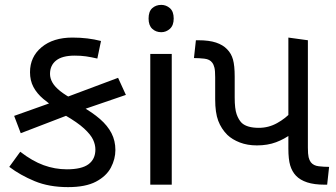

<svg xmlns="http://www.w3.org/2000/svg" viewBox="-20 -757 1377 787"><path d="M259 10Q181 10 122 -14.5Q63 -39 18 -73L63 -135Q112 -97 158.5 -80Q205 -63 254 -63Q315 -63 343 -84Q371 -105 371 -144Q371 -164 361.5 -184.5Q352 -205 325 -230Q298 -255 246 -285L219 -306Q184 -329 157.5 -351.5Q131 -374 117 -400.5Q103 -427 103 -461Q103 -524 150.5 -563.5Q198 -603 277 -603Q309 -603 338 -599.5Q367 -596 394 -589L379 -517Q353 -523 332.5 -526Q312 -529 286 -529Q235 -529 210 -509Q185 -489 185 -454Q185 -436 195 -418.5Q205 -401 227 -383.5Q249 -366 285 -347L313 -322Q359 -296 390 -269Q421 -242 437 -211Q453 -180 453 -142Q453 -105 434.5 -70Q416 -35 373.5 -12.5Q331 10 259 10ZM65 -211 38 -282 229 -350 464 -438 496 -368 289 -297Z M684 -536V0H596V-536ZM641 -737Q661 -737 676.5 -723.5Q692 -710 692 -681Q692 -653 676.5 -639Q661 -625 641 -625Q619 -625 604 -639Q589 -653 589 -681Q589 -710 604 -723.5Q619 -737 641 -737Z M1033 -161Q994 -161 963 -173Q932 -185 912 -204Q887 -229 874.5 -262Q862 -295 862 -350V-440Q862 -467 859 -479.5Q856 -492 850 -500Q840 -514 818 -516.5Q796 -519 775 -519L783 -592H793Q837 -592 865.5 -582.5Q894 -573 911 -555Q928 -538 935 -513Q942 -488 942 -443V-357Q942 -311 950 -288.5Q958 -266 971 -253Q982 -243 999.5 -238Q1017 -233 1041 -233Q1081 -233 1116 -252.5Q1151 -272 1174 -298V-208Q1146 -187 1111.5 -174Q1077 -161 1033 -161ZM1311 0Q1268 0 1239 -9.5Q1210 -19 1193 -37Q1177 -54 1169.5 -79Q1162 -104 1162 -148V-603L1242 -592V-152Q1242 -125 1245 -112.5Q1248 -100 1254 -92Q1265 -78 1286.5 -75.5Q1308 -73 1329 -73L1321 0Z"/></svg>

Font: guzrati115
Style: Regular
Weight: 400
Designer: Jelle Bosma - Monotype Design Team, Universal Thirst
Foundry: Monotype Imaging Inc.
Version: Version 2.102